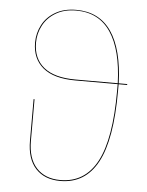

<svg xmlns="http://www.w3.org/2000/svg" viewBox="-53 -776 636 829"><g transform="rotate(5 265.0 -362.0)"><path d="M491 -429H454V-400Q454 -189 400.5 -90Q347 9 239 9Q171 9 132.5 -32.5Q94 -74 94 -153V-333H98V-153Q98 -76 135.5 -35.5Q173 5 239 5Q345 5 397.5 -93Q450 -191 450 -400V-429H267Q173 -429 126 -468Q79 -507 79 -577Q79 -618 98 -654Q117 -690 154.5 -711.5Q192 -733 244 -733Q344 -733 396.5 -656.5Q449 -580 454 -433H491ZM450 -433Q445 -578 393.5 -654Q342 -730 244 -730Q193 -730 156.5 -708.5Q120 -687 101.5 -652Q83 -617 83 -577Q83 -508 129 -470.5Q175 -433 267 -433Z"/></g></svg>

Font: FiraGO Four
Style: Regular
Weight: 100
Designer: bBox Type
Foundry: bBox Type GmbH
Version: Version 1.001